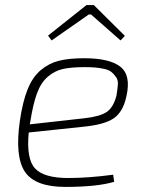

<svg xmlns="http://www.w3.org/2000/svg" viewBox="-20 -723 569 755"><path d="M183 -564 169 -583 320 -703H349L471 -582L454 -564L338 -666H329ZM425 -36 429 -8Q361 12 237 12Q118 12 78 -47.5Q38 -107 58 -247Q69 -323 88.5 -371.5Q108 -420 140 -447Q172 -474 211.5 -484Q251 -494 311 -494Q411 -494 453.5 -460.5Q496 -427 477 -344Q464 -283 427.5 -258Q391 -233 311 -225L93 -202Q83 -98 118 -60.5Q153 -23 248 -23Q328 -23 425 -36ZM97 -234 312 -258Q374 -265 400 -283Q426 -301 438 -347Q442 -372 443.5 -390Q445 -408 436 -420.5Q427 -433 417.5 -440.5Q408 -448 390 -452Q372 -456 354.5 -457.5Q337 -459 313 -459Q259 -459 226.5 -451.5Q194 -444 167.5 -421Q141 -398 125.5 -356Q110 -314 99 -244Z"/></svg>

Font: Exo 2.0 Extra Light
Style: Italic
Weight: 250
Italic angle: -8°
Designer: Natanael Gama
Version: Version 1.001;PS 001.001;hotconv 1.0.70;makeotf.lib2.5.58329